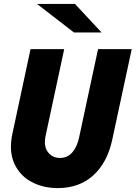

<svg xmlns="http://www.w3.org/2000/svg" viewBox="-20 -951 693 981"><path d="M275 10Q198 10 138.5 -23Q79 -56 52 -118Q25 -180 43 -266L136 -700H308L213 -257Q202 -203 225 -173.5Q248 -144 286 -144Q325 -144 349.5 -172.5Q374 -201 384 -248L481 -700H653L553 -235Q528 -120 456.5 -55Q385 10 275 10ZM358 -785 169 -931H363L499 -785Z"/></svg>

Font: Red Hat Mono
Style: Italic
Weight: 400
Italic angle: -12°
Monospace: yes
Designer: Pentagram, MCKL
Foundry: MCKL
Version: Version 1.030